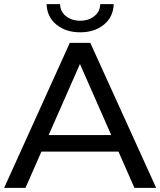

<svg xmlns="http://www.w3.org/2000/svg" viewBox="-21 -907 774 927"><path d="M204 -887H269Q270 -851 297.5 -829Q325 -807 366 -807Q407 -807 434.5 -829Q462 -851 463 -887H528Q526 -825 480.5 -788Q435 -751 366 -751Q297 -751 251.5 -788Q206 -825 204 -887ZM733 0H628L551 -175H179L102 0H-1L316 -700H415ZM365 -598 214 -255H516Z"/></svg>

Font: false
Style: Regular
Weight: 500
Designer: Julieta Ulanovsky
Foundry: Julieta Ulanovsky
Version: Version 7.222;hotconv 1.0.109;makeotfexe 2.5.65596